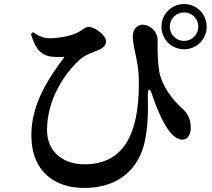

<svg xmlns="http://www.w3.org/2000/svg" viewBox="-20 -868 1040 943"><path d="M773 -737C773 -675 822 -626 884 -626C946 -626 995 -675 995 -737C995 -799 946 -848 884 -848C822 -848 773 -799 773 -737ZM814 -737C814 -776 845 -807 884 -807C923 -807 954 -776 954 -737C954 -698 923 -667 884 -667C845 -667 814 -698 814 -737ZM132 -701C150 -640 173 -606 212 -594C235 -587 276 -587 297 -589C216 -481 134 -356 134 -205C134 -21 254 55 392 55C602 55 676 -82 694 -188C711 -277 706 -364 706 -402C706 -435 717 -436 726 -406C748 -338 779 -269 805 -233C824 -205 849 -182 876 -182C903 -182 917 -208 917 -241C916 -291 897 -316 872 -338C827 -379 776 -444 762 -517C754 -567 754 -616 754 -673C754 -711 720 -745 681 -747C655 -747 632 -724 632 -689C632 -658 645 -607 650 -580C660 -534 662 -495 662 -456C662 -205 584 -61 395 -61C292 -61 211 -121 211 -229C211 -381 298 -506 365 -569C397 -601 437 -610 466 -623C494 -637 501 -649 501 -667C501 -691 449 -736 415 -736C398 -736 393 -726 370 -713C333 -690 262 -680 224 -680C194 -680 168 -692 142 -710Z"/></svg>

Font: Noto Serif CJK KR
Style: Bold
Weight: 700
Designer: Ryoko NISHIZUKA 西塚涼子 (kana & ideographs); Frank Grießhammer (Latin, Greek & Cyrillic); Wenlong ZHANG 张文龙 (bopomofo); San
Foundry: Adobe
Version: Version 2.001;hotconv 1.1.0;makeotfexe 2.6.0